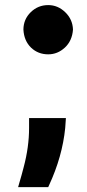

<svg xmlns="http://www.w3.org/2000/svg" viewBox="-20 -573 348 770"><path d="M173.3 177.6H52.6L58.6 156.6Q62.5 143.5 66.6 128.9Q70.7 114.3 74.9 97.7Q96.6 16.7 96.6 -59.7V-99.4H244.3L241.5 -59.7Q230.1 55 176.5 170.5ZM173.3 -355.1Q132.8 -355.1 104.8 -381.7Q76.3 -409.1 73.9 -454.5Q74.2 -495.7 103.3 -524.1Q132.5 -552.6 173.3 -552.6Q212 -552.6 241.5 -524.1Q271.3 -495.4 272.7 -454.5Q269.5 -409.4 240.1 -382.1Q210.9 -355.1 173.3 -355.1Z"/></svg>

Font: Linik Sans Black
Style: Regular
Weight: 900
Designer: Fonts by Rasmus Andersson / Changes by Cristiano Sobral with parts from Marc Monis
Foundry: rsms
Version: Version 3.020; ttfautohint (v1.6)